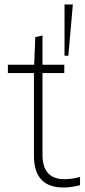

<svg xmlns="http://www.w3.org/2000/svg" viewBox="-20 -828 377 854"><path d="M262 6Q131 6 131 -135V-503H15V-540H132L137 -663L169 -670V-540H266V-503H169V-139Q169 -31 267 -31Q282 -31 300.5 -33.5Q319 -36 336 -41V-4Q295 6 262 6ZM267 -808H304L284 -580H267Z"/></svg>

Font: Encode Sans Narrow
Style: Thin
Weight: 250
Designer: Pablo Impallari, Andres Torresi
Foundry: Pablo Impallari, Andres Torresi
Version: Version 1.000; ttfautohint (v1.00) -l 8 -r 50 -G 200 -x 14 -